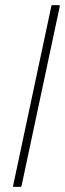

<svg xmlns="http://www.w3.org/2000/svg" viewBox="-20 -728 253 748"><path d="M31 -4 180 -704Q180 -708 183 -708H209Q213 -708 213 -704L64 -4Q63 0 59 0H33Q30 0 31 -4Z"/></svg>

Font: Glory Thin
Style: Italic
Weight: 100
Italic angle: -12°
Designer: Robert Leuschke
Foundry: Robert Leuschke
Version: Version 1.011